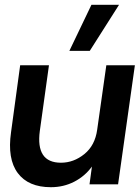

<svg xmlns="http://www.w3.org/2000/svg" viewBox="-20 -768 582 800"><path d="M192 12Q98 12 54 -47Q10 -106 26 -217L64 -496H184L146 -223Q128 -90 234 -90Q287 -90 331.5 -126Q376 -162 385 -228L423 -496H542L472 0H353L363 -74Q334 -34 289.5 -11Q245 12 192 12ZM269 -556 361 -748H476L354 -556Z"/></svg>

Font: Host Grotesk SemiBold
Style: Italic
Weight: 600
Italic angle: -8°
Designer: Doğukan Karapınar based on Poppins by Indian Type Foundry, Jonny Pinhorn
Foundry: Element Type
Version: Version 1.001; ttfautohint (v1.8.4.7-5d5b)